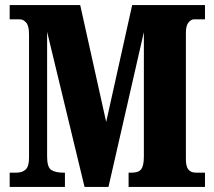

<svg xmlns="http://www.w3.org/2000/svg" viewBox="-20 -734 842 754"><path d="M18 0V-56H45Q68 -56 81 -68.5Q94 -81 94 -114V-600Q94 -632 83 -645Q72 -658 58 -658H18V-714H295L397 -255L499 -714H785V-658H741Q731 -658 720.5 -646Q710 -634 710 -605V-109Q710 -81 719.5 -68.5Q729 -56 750 -56H785V0H485V-56H498Q524 -56 534.5 -69.5Q545 -83 545 -120V-608L406 0H312L165 -609V-119Q165 -77 181.5 -66.5Q198 -56 228 -56H235V0Z"/></svg>

Font: Noto Serif Lao ExtraCondensed Black
Style: Regular
Weight: 900
Width: 2
Designer: Monotype Design Team
Foundry: Monotype Imaging Inc.
Version: Version 2.003; ttfautohint (v1.8.4.7-5d5b)